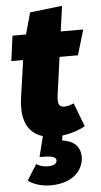

<svg xmlns="http://www.w3.org/2000/svg" viewBox="-62 -707 534 1019"><g transform="rotate(-5 205.0 -197.0)"><path d="M373 -22 325 -148C307 -140 292 -135 274 -135C250 -135 237 -148 244 -198L272 -400H370L410 -534H290L309 -669L137 -649L105 -534H33L15 -400H78L49 -198C34 -84 68 -12 147 11L120 120C183 120 209 126 208 146C207 166 187 173 159 173C136 173 118 167 99 156L46 240C72 258 113 275 165 275C302 275 343 193 343 139C343 85 310 51 247 43L251 17C292 12 337 -1 373 -22Z"/></g></svg>

Font: Fira Sans Heavy
Style: Italic
Weight: 900
Italic angle: -8°
Designer: bBox Type GmbH & Carrois Corporate GbR & Edenspiekermann AG
Foundry: bBox Type GmbH & Carrois Corporate GbR & Edenspiekermann AG
Version: Version 4.301;PS 004.301;hotconv 1.0.88;makeotf.lib2.5.64775